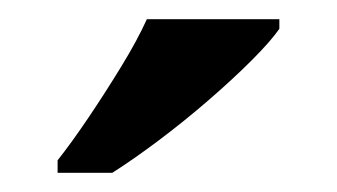

<svg xmlns="http://www.w3.org/2000/svg" viewBox="-20 -786 351 200"><path d="M40 -619Q55 -638 72.5 -664Q90 -690 106.5 -717Q123 -744 133 -766H271V-756Q262 -743 242 -723Q222 -703 196.5 -681Q171 -659 145 -639.5Q119 -620 97 -606H40Z"/></svg>

Font: Noto Serif Thai SemiBold
Style: Regular
Weight: 600
Designer: Monotype Design Team
Foundry: Monotype Imaging Inc.
Version: Version 2.001; ttfautohint (v1.8.4.7-5d5b)